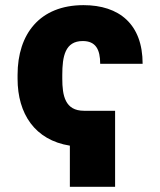

<svg xmlns="http://www.w3.org/2000/svg" viewBox="-20 -557 617 742"><path d="M424.8 -128.9H304.7C231.4 -128.9 220.7 -187.5 220.7 -252.9V-267.6C220.7 -338.9 231.4 -398.4 299.8 -398.4C349.6 -398.4 367.2 -366.2 367.2 -310.5H531.2C531.2 -463.9 440.4 -537.1 302.7 -537.1C133.8 -537.1 47.9 -425.8 47.9 -267.6V-252.9C47.9 -116.7 115.2 -15.6 250 5.9V165H424.8Z"/></svg>

Font: Pretendard Black
Style: Regular
Weight: 900
Designer: Base glyphs from Inter by Rasmus Andersson; Hangeul glyphs from Noto Sans CJK(Source Han Sans) by Jang Soo-young and Kan
Foundry: Kil Hyung-jin
Version: Version 1.309;Glyphs 3.2 (3225)